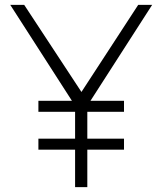

<svg xmlns="http://www.w3.org/2000/svg" viewBox="-20 -765 664 785"><path d="M287 0H337V-153H487V-198H337V-308H487V-353H350L602 -745H545L313 -389L79 -745H22L274 -353H137V-308H287V-198H137V-153H287Z"/></svg>

Font: Mluvka ExtraLight
Style: Regular
Weight: 200
Designer: Modified by Jiří Krblich, Original typeface by Gumpita Rahayu
Foundry: Gumpita Rahayu & Jiří Krblich
Version: Version 2.000;Glyphs 3.1.1 (3134)